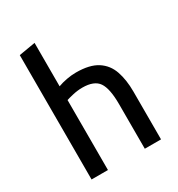

<svg xmlns="http://www.w3.org/2000/svg" viewBox="-183 -896 942 1015"><g transform="rotate(-30 288.5 -388.0)"><path d="M79 0V-759L179 -776V-511Q203 -520 232.5 -525.5Q262 -531 290 -531Q373 -531 419.5 -501Q466 -471 484.5 -417Q503 -363 503 -292V0H404V-272Q404 -367 377.5 -406Q351 -445 279 -445Q250 -445 220 -438Q190 -431 179 -427V0Z"/></g></svg>

Font: Ubuntu Sans Medium
Style: Regular
Weight: 500
Designer: Dalton Maag Ltd
Foundry: Dalton Maag Ltd
Version: Version 1.006; ttfautohint (v1.8.4.7-5d5b)